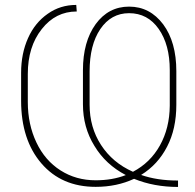

<svg xmlns="http://www.w3.org/2000/svg" viewBox="-20 -741 785 772"><path d="M695.8 -15.1C695.8 -15.1 695.8 -15.1 695.8 -15.1C639.6 -15.1 590.3 -22.5 547.4 -37.6C547.4 -37.6 547.4 -37.6 547.4 -37.6C592.3 -65.4 627 -103 651.9 -151.4C676.8 -199.2 689 -255.4 689 -319.8C689 -319.8 689 -455.1 689 -455.1C689 -455.1 689 -455.1 689 -455.1C689 -532.7 671.4 -595.7 636.2 -643.1C600.6 -690.4 555.2 -714.4 499 -714.4C499 -714.4 499 -714.4 499 -714.4C443.8 -714.4 398.9 -690.9 364.7 -644C330.6 -596.7 313.5 -535.2 313.5 -458.5C313.5 -458.5 313.5 -321.8 313.5 -321.8C313.5 -321.8 313.5 -321.8 313.5 -321.8C313.5 -260.3 328.6 -204.6 359.4 -154.8C389.6 -104.5 431.6 -65.4 485.8 -37.1C485.8 -37.1 485.8 -37.1 485.8 -37.1C449.7 -22.9 409.2 -16.1 364.7 -16.1C364.7 -16.1 364.7 -16.1 364.7 -16.1C312 -16.1 265.1 -29.3 223.6 -55.7C182.1 -82 149.4 -119.6 126.5 -168C103.5 -216.3 91.8 -270.5 91.8 -330.6C91.8 -330.6 91.8 -443.8 91.8 -443.8C91.8 -443.8 91.8 -443.8 91.8 -443.8C91.8 -516.6 110.4 -576.7 147.9 -624C185.1 -671.4 231.9 -694.8 288.6 -694.8C288.6 -694.8 286.6 -721.2 286.6 -721.2C286.6 -721.2 286.6 -721.2 286.6 -721.2C244.1 -721.2 205.6 -709.5 171.9 -685.5C137.7 -661.6 111.3 -629.4 92.8 -587.9C74.2 -546.4 64.9 -500 64.9 -448.7C64.9 -448.7 64.9 -335.9 64.9 -335.9C64.9 -335.9 64.9 -335.9 64.9 -335.9C64.9 -231 92.3 -147 146.5 -84C200.7 -21 273.4 10.3 364.7 10.3C364.7 10.3 364.7 10.3 364.7 10.3C421.4 10.3 472.7 -0.5 519 -22C519 -22 519 -22 519 -22C572.8 0 631.8 10.7 695.8 10.7C695.8 10.7 695.8 -15.1 695.8 -15.1ZM340.3 -454.1C340.3 -454.1 340.3 -454.1 340.3 -454.1C340.3 -524.9 354.5 -581.5 383.3 -624C412.1 -666.5 450.7 -688 499 -688C499 -688 499 -688 499 -688C548.8 -688 588.4 -667 618.2 -624.5C647.9 -582 662.6 -526.9 662.6 -459C662.6 -459 662.6 -315.9 662.6 -315.9C662.6 -315.9 662.6 -315.9 662.6 -315.9C662.1 -255.9 648.9 -202.6 623 -156.2C597.2 -109.9 561 -74.7 514.6 -50.3C514.6 -50.3 514.6 -50.3 514.6 -50.3C459.5 -74.7 417 -110.8 386.2 -158.2C355.5 -205.6 340.3 -259.3 340.3 -319.8C340.3 -319.8 340.3 -454.1 340.3 -454.1Z"/></svg>

Font: WOX
Style: Regular
Weight: 500
Designer: Google
Foundry: ""
Version: ""